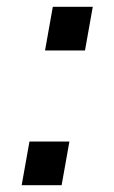

<svg xmlns="http://www.w3.org/2000/svg" viewBox="-20 -547 338 567"><path d="M113 -398 136 -527H254L231 -398ZM44 0 67 -129H185L162 0Z"/></svg>

Font: Archivo SemiCondensed SemiBold
Style: Italic
Weight: 600
Width: 4
Italic angle: -10°
Designer: Hector Gatti
Foundry: Omnibus-Type
Version: Version 2.001